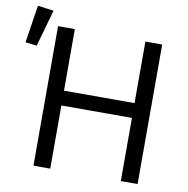

<svg xmlns="http://www.w3.org/2000/svg" viewBox="-110 -863 928 946"><g transform="rotate(10 354.0 -390.0)"><path d="M556 0V-316H203V0H119V-698H203V-390H556V-698H640V0ZM84 -769 32 -585 -25 -592 4 -780Z"/></g></svg>

Font: IBM Plex Sans Var
Style: Regular
Weight: 400
Designer: Mike Abbink, Paul van der Laan, Pieter van Rosmalen
Foundry: Bold Monday
Version: Version 3.000